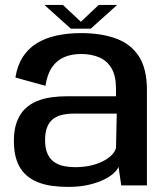

<svg xmlns="http://www.w3.org/2000/svg" viewBox="-20 -728 653 754"><path d="M248 6Q290.5 6 324.8 -1.5Q359 -9 384 -20.8Q409 -32.5 424.8 -46.2Q440.5 -60 445.5 -73L456 0H557V-374.5Q557 -457.5 525.8 -506.2Q494.5 -555 436.2 -576.5Q378 -598 297.5 -598Q245.5 -598 201.5 -588.2Q157.5 -578.5 124 -557.8Q90.5 -537 69.2 -503.8Q48 -470.5 40.5 -423.5L158.5 -391Q165.5 -436.5 184.2 -463.8Q203 -491 232 -503.5Q261 -516 298 -516Q338.5 -516 369.5 -502.8Q400.5 -489.5 418 -459.8Q435.5 -430 435.5 -380.5V-350H244Q212 -350 181.2 -345.8Q150.5 -341.5 124 -330.5Q97.5 -319.5 77.5 -299.8Q57.5 -280 46 -249.2Q34.5 -218.5 34.5 -174.5Q34.5 -129 46 -97Q57.5 -65 78 -45Q98.5 -25 125.5 -13.8Q152.5 -2.5 183.8 1.8Q215 6 248 6ZM274.5 -71.5Q252 -71.5 230.8 -75.8Q209.5 -80 193 -91.5Q176.5 -103 166.8 -123.8Q157 -144.5 157 -177.5Q157 -210.5 166.2 -231.2Q175.5 -252 191.5 -263Q207.5 -274 228.2 -278Q249 -282 272 -282H438.5L435.5 -146Q431 -131 417 -117.5Q403 -104 381.5 -93.5Q360 -83 332.8 -77.2Q305.5 -71.5 274.5 -71.5ZM258 -615.5H336.5L440 -708.5H367.5L297.5 -642.5L227 -708.5H154.5Z"/></svg>

Font: Anybody UltraCondensed Thin Medium
Style: Regular
Weight: 500
Version: Version 1.111